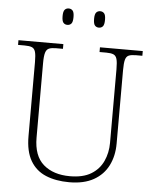

<svg xmlns="http://www.w3.org/2000/svg" viewBox="-60 -954 807 1014"><g transform="rotate(5 343.5 -447.0)"><path d="M345 10Q274 10 221 -12Q168 -34 139 -83.5Q110 -133 110 -214V-606Q110 -643 105 -660.5Q100 -678 86.5 -683.5Q73 -689 48 -689H13V-714H251V-689H215Q191 -689 177.5 -683.5Q164 -678 158.5 -660Q153 -642 153 -605V-210Q153 -113 205.5 -67.5Q258 -22 346 -22Q415 -22 458 -48Q501 -74 521.5 -118.5Q542 -163 542 -216V-606Q542 -643 537 -660.5Q532 -678 518.5 -683.5Q505 -689 481 -689H445V-714H672V-689H639Q614 -689 600.5 -683.5Q587 -678 582 -660Q577 -642 577 -605V-215Q577 -150 551.5 -99Q526 -48 474.5 -19Q423 10 345 10ZM430 -817Q417 -817 409 -826Q401 -835 401 -861Q401 -886 409 -895Q417 -904 430 -904Q443 -904 451 -895Q459 -886 459 -861Q459 -835 451 -826Q443 -817 430 -817ZM263 -817Q250 -817 242 -826Q234 -835 234 -861Q234 -886 242 -895Q250 -904 263 -904Q276 -904 284 -895Q292 -886 292 -861Q292 -835 284 -826Q276 -817 263 -817Z"/></g></svg>

Font: Noto Serif Thai ExtraLight
Style: Regular
Weight: 250
Version: Version 2.001